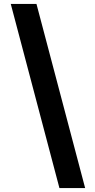

<svg xmlns="http://www.w3.org/2000/svg" viewBox="-20 -820 488 982"><path d="M284 142 35 -800H166.5L415.5 142Z"/></svg>

Font: Trispace SemiBold
Style: Regular
Weight: 600
Designer: Tyler Finck
Foundry: Etcetera Type Company
Version: Version 1.210; ttfautohint (v1.8.3)